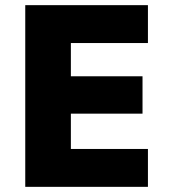

<svg xmlns="http://www.w3.org/2000/svg" viewBox="-20 -725 663 745"><path d="M78 0V-705H554V-558H255V-429H533V-284H255V-147H554V0Z"/></svg>

Font: Nunito Sans 7pt SemiCondensed Black
Style: Regular
Weight: 900
Width: 4
Designer: Vernon Adams
Foundry: Vernon Adams
Version: Version 3.101;gftools[0.9.27]